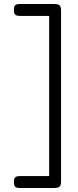

<svg xmlns="http://www.w3.org/2000/svg" viewBox="-20 -777 388 953"><path d="M77 156Q67 156 60.5 153.5Q54 151 51.5 144Q49 137 49 126Q49 115 52 108.5Q55 102 61.5 99.5Q68 97 79 97H224V-698H79Q68 -698 61.5 -700.5Q55 -703 52 -709.5Q49 -716 49 -727Q49 -739 51.5 -745.5Q54 -752 60.5 -754.5Q67 -757 77 -757H251Q263 -757 270 -754Q277 -751 280 -744.5Q283 -738 283 -727V126Q283 137 280 143.5Q277 150 270 153Q263 156 251 156Z"/></svg>

Font: Fredoka Light
Style: Regular
Weight: 300
Designer: Ben Nathan
Foundry: Milena B. Brandão, Ben Nathan
Version: Version 2.001